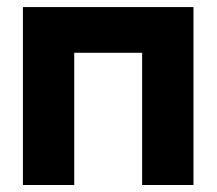

<svg xmlns="http://www.w3.org/2000/svg" viewBox="-20 -528 618 548"><path d="M45.4 -507.8V0H191.9V-377.4H385.7V0H532.2V-507.8Z"/></svg>

Font: Giphurs ExtraBold
Style: Regular
Weight: 800
Version: Version 1.000